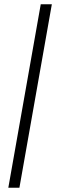

<svg xmlns="http://www.w3.org/2000/svg" viewBox="-20 -720 274 900"><path d="M171 -700H223L71 160H19Z"/></svg>

Font: Sarabun ExtraLight
Style: Italic
Weight: 275
Italic angle: -10°
Designer: Suppakit Chalermlarp | Katatrad Co.,Ltd.
Foundry: Cadson Demak Co.,Ltd.
Version: Version 1.000; ttfautohint (v1.6)